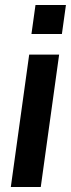

<svg xmlns="http://www.w3.org/2000/svg" viewBox="-20 -743 282 763"><path d="M23 0 96 -526H215L142 0ZM105 -608 121 -723H242L226 -608Z"/></svg>

Font: Archivo Narrow
Style: Bold Italic
Weight: 700
Italic angle: -8°
Designer: Hector Gatti
Foundry: Omnibus-Type
Version: Version 3.002